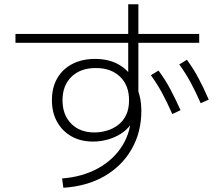

<svg xmlns="http://www.w3.org/2000/svg" viewBox="-20 -839 1040 906"><path d="M273 3Q368 -4 442 -44.5Q516 -85 557.5 -152Q599 -219 599 -303V-326L623 -316Q617 -279 597.5 -252Q578 -225 549 -207Q520 -189 486.5 -180Q453 -171 419 -171Q361 -171 317.5 -195.5Q274 -220 249.5 -264Q225 -308 225 -366Q225 -426 250 -469.5Q275 -513 321 -537Q367 -561 429 -561Q498 -561 547 -530.5Q596 -500 619 -445L585 -435V-819H633V-383L628 -420Q638 -396 642.5 -370.5Q647 -345 647 -317Q647 -215 601 -135Q555 -55 472.5 -7.5Q390 40 279 47ZM425 -214Q455 -214 484 -222.5Q513 -231 537 -249Q561 -267 575 -296Q589 -325 589 -366Q589 -436 546.5 -477Q504 -518 432 -518Q360 -518 317.5 -477Q275 -436 275 -366Q275 -297 316 -255.5Q357 -214 425 -214ZM53 -637V-679H920V-637ZM927 -352Q902 -409 878.5 -452Q855 -495 826 -535L862 -557Q894 -513 918 -467.5Q942 -422 965 -369ZM793 -301Q768 -358 744.5 -401Q721 -444 692 -484L728 -506Q760 -463 784 -417.5Q808 -372 832 -319Z"/></svg>

Font: M PLUS 1 Code Light
Style: Regular
Weight: 300
Designer: Coji Morishita
Foundry: UNDERFOREST DESIGN
Version: Version 1.002